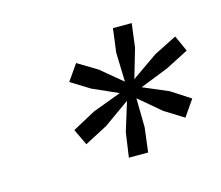

<svg xmlns="http://www.w3.org/2000/svg" viewBox="-54 -796 477 414"><g transform="rotate(-15 184.0 -589.5)"><path d="M188 -450.2 195.8 -504.9 215.8 -569.8 158.2 -528.8 106.9 -502 89.8 -538.1 141.1 -565.9 205.1 -589.8 147.9 -615.2 106 -641.1 130.9 -676.8 173.8 -650.9 222.2 -610.8 220.2 -675.8 227.1 -729H269L262.2 -675.8L243.2 -610.8L300.8 -650.9L352.1 -676.8L368.2 -641.1L317.9 -615.2L253.9 -589.8L310.1 -565.9L353 -538.1L328.1 -502L285.2 -528.8L236.8 -569.8L237.8 -504.9L231 -450.2Z"/></g></svg>

Font: Hubot Sans
Style: Italic
Weight: 400
Italic angle: -10°
Designer: Deni Anggara
Foundry: GitHub
Version: Version 1.001;gftools[0.9.31]